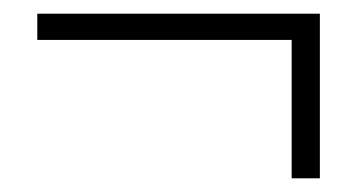

<svg xmlns="http://www.w3.org/2000/svg" viewBox="-20 -369 519 279"><path d="M34.2 -311V-349.1H444.8V-109.9H403.8V-311Z"/></svg>

Font: Source Sans Pro Light
Style: Regular
Weight: 300
Designer: Paul D. Hunt
Foundry: Adobe Systems Incorporated
Version: Version 2.020;PS 2.0;hotconv 1.0.86;makeotf.lib2.5.63406